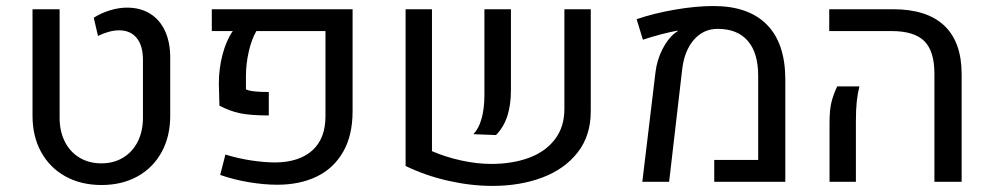

<svg xmlns="http://www.w3.org/2000/svg" viewBox="-20 -606 3300 640"><path d="M88.4 -220.2V-575.2H178.7V-213.9Q178.7 -168.5 196 -134Q213.4 -99.6 244.9 -80.6Q276.4 -61.5 317.9 -61.5Q358.9 -61.5 390.4 -80.6Q421.9 -99.6 439.2 -134Q456.5 -168.5 456.5 -213.9V-406.7Q456.5 -453.6 435.8 -479.2Q415 -504.9 377 -504.9Q345.2 -504.9 306.6 -486.3L292.5 -546.9Q316.9 -562.5 346.4 -571.5Q376 -580.6 403.3 -580.6Q447.8 -580.6 480.2 -560.5Q512.7 -540.5 530 -502.9Q547.4 -465.3 547.4 -414.1V-220.2Q547.4 -151.4 518.8 -99.1Q490.2 -46.9 438.5 -18.1Q386.7 10.7 318.4 10.7Q250 10.7 198 -18.1Q146 -46.9 117.2 -99.1Q88.4 -151.4 88.4 -220.2Z M713.9 -22.9 731.4 -90.8Q774.4 -77.6 818.6 -71Q862.8 -64.5 897.9 -64.5Q978 -65.4 1021.5 -105Q1064.9 -144.5 1064.9 -218.3V-502.4H834.5Q818.8 -475.6 809.3 -434.3Q799.8 -393.1 799.8 -352.1V-308.1Q810.5 -303.2 828.6 -301.3Q846.7 -299.3 876 -299.3V-221.2Q815.4 -221.2 780.8 -228.3Q746.1 -235.4 711.4 -253.9L709.5 -328.1Q709.5 -377.4 721.9 -424.6Q734.4 -471.7 755.9 -502.4H686V-575.2H1155.3V-235.4Q1155.3 -154.3 1123.5 -99.4Q1091.8 -44.4 1035.4 -17.3Q979 9.8 904.3 9.8Q860.8 9.8 810.5 1.5Q760.3 -6.8 713.9 -22.9Z M1419.9 -102.1Q1466.8 -82 1518.6 -70.8Q1570.3 -59.6 1617.2 -59.6Q1687.5 -59.6 1742.7 -79.8Q1797.9 -100.1 1829.6 -141.4Q1861.3 -182.6 1861.3 -243.2V-575.2H1949.2V-234.9Q1949.2 -153.8 1905.5 -97.9Q1861.8 -42 1787.6 -14.2Q1713.4 13.7 1621.6 13.7Q1550.3 13.7 1475.1 -3.2Q1399.9 -20 1332 -52.7V-575.2H1419.9ZM1594.7 -289.1V-575.2H1683.1V-305.2Q1683.1 -255.4 1670.9 -218.5Q1658.7 -181.6 1633.3 -155.8L1558.1 -158.7Q1576.2 -177.7 1585.4 -211.2Q1594.7 -244.6 1594.7 -289.1Z M2165 -365.7Q2169.9 -405.8 2187.7 -441.2Q2205.6 -476.6 2229.5 -495.6Q2231.4 -497.1 2239.3 -502.4L2238.3 -503.9Q2216.3 -500 2183.3 -491.5Q2150.4 -482.9 2123 -473.6L2102.1 -542Q2158.7 -561.5 2229 -573.7Q2299.3 -585.9 2358.4 -585.9Q2474.6 -585.9 2535.9 -524.2Q2597.2 -462.4 2597.7 -342.8V0H2360.8V-72.8H2507.3V-353Q2507.3 -429.7 2472.7 -469.7Q2438 -509.8 2372.1 -509.8Q2324.7 -509.8 2293 -473.4Q2261.2 -437 2253.9 -374.5L2210.4 0H2121.1Z M3094.7 -360.8Q3094.7 -435.5 3061 -469Q3027.3 -502.4 2952.6 -502.4H2744.1V-575.2H2957Q3069.8 -575.2 3127.7 -520.5Q3185.5 -465.8 3185.5 -358.4V0H3094.7ZM2745.1 -196.3Q2745.1 -240.7 2751.7 -266.4Q2758.3 -292 2770.5 -317.9H2844.7Q2838.9 -295.4 2835.9 -268.1Q2833 -240.7 2833 -202.1V0H2745.1Z"/></svg>

Font: Heebo
Style: Regular
Weight: 400
Designer: Oded Ezer
Foundry: Meir Sadan
Version: Version 2.001; ttfautohint (v1.5.14-ce02) -l 8 -r 50 -G 200 